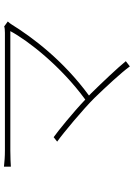

<svg xmlns="http://www.w3.org/2000/svg" viewBox="131 -802 693 996"><g transform="rotate(-90 478.0 -303.5)"><path d="M839.1 -628.9C833.1 -626.1 821 -625 806.1 -625H196C163 -625 138.8 -627.1 111.9 -630V-594.1C128.9 -595.2 160.2 -596.9 196 -596.9H815C766 -505 632.8 -334.2 459.9 -208.1C392.8 -272 294.7 -351.2 264.9 -372.2L241.8 -354C286.9 -322.1 410.2 -218.8 468 -160.9C528.1 -98.7 600.1 -21 632.1 23.1L659.1 2.1C622.2 -43 549 -120 491.1 -179L480.8 -188.9C663.7 -322.8 782.3 -481.9 850.1 -590.9C854 -596.9 859 -604 865.1 -610.1Z"/></g></svg>

Font: Karasuma Gothic
Style: Thin
Weight: 200
Designer: Rasmus Andersson / Ryoko Ishizuka
Foundry: rsms
Version: Version 1.00